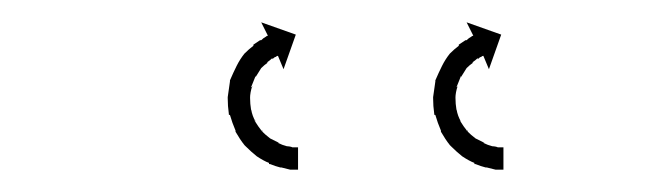

<svg xmlns="http://www.w3.org/2000/svg" viewBox="-20 -630 594 172"><path d="M429 -478Q429 -478 429 -478Q429 -478 429 -478Q429 -478 429 -478Q429 -478 429 -478Q427 -478 424 -478Q424 -478 424 -478Q424 -478 424 -478Q424 -478 424 -478Q424 -478 424 -478Q420 -479 416 -480Q416 -480 416 -480Q416 -480 416 -480Q416 -480 415.5 -480Q415 -480 415 -480Q411 -481 406 -483Q406 -483 405.5 -483Q405 -483 405 -483Q405 -483 405 -483.5Q405 -484 405 -484Q400 -486 394 -490Q394 -490 394 -490Q394 -490 394 -490Q394 -490 394 -490Q394 -490 394 -490Q389 -494 384 -499Q384 -499 384 -499Q384 -499 383 -500Q383 -500 383 -500Q383 -500 383 -500Q379 -505 375 -512Q375 -512 375 -512Q375 -512 375 -512Q375 -512 375 -512.5Q375 -513 375 -513Q372 -520 370 -527Q370 -527 370 -527Q370 -527 370 -527Q369 -527 369 -527.5Q369 -528 369 -528Q368 -535 368 -542Q368 -542 368 -542.5Q368 -543 368 -543Q368 -543 368 -543Q368 -543 368 -543Q369 -550 370 -557Q370 -557 370 -557.5Q370 -558 370 -558Q370 -558 370 -558Q370 -558 370 -558Q373 -565 376 -571Q376 -571 376 -571Q376 -571 376 -571Q376 -571 376 -571Q376 -571 376 -571Q379 -577 383 -582Q383 -582 383 -582Q383 -582 383 -582Q383 -582 383 -582Q383 -582 383 -582Q387 -586 391 -589Q391 -589 391 -589Q391 -589 391 -589Q391 -590 391 -590Q391 -590 391 -590Q394 -592 397 -594Q397 -594 397.5 -594Q398 -594 398 -594Q398 -594 398 -594Q398 -594 398 -594Q400 -596 402 -597Q402 -597 402 -597Q402 -597 402 -597Q402 -597 402 -597Q402 -597 402 -597Q403 -598 404 -598L398 -610L429 -599L418 -568L413 -580Q412 -580 411 -579Q411 -579 411 -579Q411 -579 411 -579Q411 -579 411 -579Q411 -579 411 -579Q410 -579 408 -577Q408 -577 408 -577Q408 -577 408 -577Q408 -577 408 -577.5Q408 -578 408 -578Q406 -576 403 -574Q403 -574 403 -574Q403 -574 404 -574Q404 -574 404 -574Q404 -574 404 -574Q401 -572 398 -569Q398 -569 398 -569Q398 -569 398 -569Q398 -569 398 -569Q398 -569 398 -569Q396 -566 393 -561Q393 -561 393 -561Q393 -561 393 -562Q393 -562 393 -562Q393 -562 393 -562Q391 -557 389 -552Q389 -552 389.5 -552Q390 -552 390 -552Q390 -553 390 -553Q390 -553 390 -553Q388 -547 388 -542Q388 -542 388 -542Q388 -542 388 -542Q388 -542 388 -542.5Q388 -543 388 -543Q388 -537 389 -531Q389 -531 389 -531Q389 -531 389 -532Q389 -532 389 -532Q389 -532 389 -532Q390 -526 393 -521Q393 -521 393 -521Q393 -521 393 -521Q393 -522 392.5 -522Q392 -522 392 -522Q395 -517 399 -512Q399 -512 399 -512.5Q399 -513 399 -513Q398 -513 398 -513Q398 -513 398 -513Q402 -509 406 -506Q406 -506 406 -506Q406 -506 406 -506Q406 -506 406 -506Q406 -506 406 -506Q410 -504 414 -502Q414 -502 414 -502Q414 -502 413 -502Q413 -502 413 -502Q413 -502 413 -502Q417 -500 421 -499Q421 -499 421 -499Q421 -499 420 -499Q420 -499 420 -499Q420 -499 420 -499Q424 -499 426 -498Q426 -498 426 -498Q426 -498 426 -498Q426 -498 426 -498Q426 -498 426 -498Q428 -498 430 -498Q430 -498 430 -498Q430 -498 430 -498Q430 -498 430 -498Q430 -498 430 -498Q430 -498 431 -498V-478Q430 -478 429 -478ZM245 -478Q245 -478 245 -478Q245 -478 245 -478Q245 -478 245 -478Q245 -478 245 -478Q243 -478 240 -478Q240 -478 240 -478Q240 -478 240 -478Q240 -478 240 -478Q240 -478 240 -478Q236 -479 232 -480Q232 -480 232 -480Q232 -480 232 -480Q232 -480 231.5 -480Q231 -480 231 -480Q227 -481 222 -483Q222 -483 221.5 -483Q221 -483 221 -483Q221 -483 221 -483.5Q221 -484 221 -484Q216 -486 210 -490Q210 -490 210 -490Q210 -490 210 -490Q210 -490 210 -490Q210 -490 210 -490Q205 -494 200 -499Q200 -499 200 -499Q200 -499 199 -500Q199 -500 199 -500Q199 -500 199 -500Q195 -505 191 -512Q191 -512 191 -512Q191 -512 191 -512Q191 -512 191 -512.5Q191 -513 191 -513Q188 -520 186 -527Q186 -527 186 -527Q186 -527 186 -527Q185 -527 185 -527.5Q185 -528 185 -528Q184 -535 184 -542Q184 -542 184 -542.5Q184 -543 184 -543Q184 -543 184 -543Q184 -543 184 -543Q185 -550 186 -557Q186 -557 186 -557.5Q186 -558 186 -558Q186 -558 186 -558Q186 -558 186 -558Q189 -565 192 -571Q192 -571 192 -571Q192 -571 192 -571Q192 -571 192 -571Q192 -571 192 -571Q195 -577 199 -582Q199 -582 199 -582Q199 -582 199 -582Q199 -582 199 -582Q199 -582 199 -582Q203 -586 207 -589Q207 -589 207 -589Q207 -589 207 -589Q207 -590 207 -590Q207 -590 207 -590Q210 -592 213 -594Q213 -594 213.5 -594Q214 -594 214 -594Q214 -594 214 -594Q214 -594 214 -594Q216 -596 218 -597Q218 -597 218 -597Q218 -597 218 -597Q218 -597 218 -597Q218 -597 218 -597Q219 -598 220 -598L214 -610L245 -599L234 -568L229 -580Q228 -580 227 -579Q227 -579 227 -579Q227 -579 227 -579Q227 -579 227 -579Q227 -579 227 -579Q226 -579 224 -577Q224 -577 224 -577Q224 -577 224 -577Q224 -577 224 -577.5Q224 -578 224 -578Q222 -576 219 -574Q219 -574 219 -574Q219 -574 220 -574Q220 -574 220 -574Q220 -574 220 -574Q217 -572 214 -569Q214 -569 214 -569Q214 -569 214 -569Q214 -569 214 -569Q214 -569 214 -569Q212 -566 209 -561Q209 -561 209 -561Q209 -561 209 -562Q209 -562 209 -562Q209 -562 209 -562Q207 -557 205 -552Q205 -552 205.5 -552Q206 -552 206 -552Q206 -553 206 -553Q206 -553 206 -553Q204 -547 204 -542Q204 -542 204 -542Q204 -542 204 -542Q204 -542 204 -542.5Q204 -543 204 -543Q204 -537 205 -531Q205 -531 205 -531Q205 -531 205 -532Q205 -532 205 -532Q205 -532 205 -532Q206 -526 209 -521Q209 -521 209 -521Q209 -521 209 -521Q209 -522 208.5 -522Q208 -522 208 -522Q211 -517 215 -512Q215 -512 215 -512.5Q215 -513 215 -513Q214 -513 214 -513Q214 -513 214 -513Q218 -509 222 -506Q222 -506 222 -506Q222 -506 222 -506Q222 -506 222 -506Q222 -506 222 -506Q226 -504 230 -502Q230 -502 230 -502Q230 -502 229 -502Q229 -502 229 -502Q229 -502 229 -502Q233 -500 237 -499Q237 -499 237 -499Q237 -499 236 -499Q236 -499 236 -499Q236 -499 236 -499Q240 -499 242 -498Q242 -498 242 -498Q242 -498 242 -498Q242 -498 242 -498Q242 -498 242 -498Q244 -498 246 -498Q246 -498 246 -498Q246 -498 246 -498Q246 -498 246 -498Q246 -498 246 -498Q246 -498 247 -498V-478Q246 -478 245 -478Z"/></svg>

Font: FRB American Cursive Just Arrows Black
Style: Bold Italic
Weight: 900
Italic angle: -25°
Version: Version 2.0;Modular Font Editor K font №1